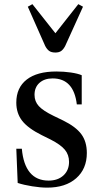

<svg xmlns="http://www.w3.org/2000/svg" viewBox="-20 -870 476 901"><path d="M201.5 10.5Q169.5 10.5 130.8 4.2Q92 -2 63 -11.5L56.5 -172H82.5Q89 -98 120.5 -60.2Q152 -22.5 208 -22.5Q251.5 -22.5 277.8 -46.8Q304 -71 304 -110.5Q304 -143.5 284.5 -167.2Q265 -191 217 -215.5L175.5 -236Q111.5 -268 84 -303.2Q56.5 -338.5 56.5 -388.5Q56.5 -458.5 105.2 -496.5Q154 -534.5 244.5 -534.5Q279.5 -534.5 312.2 -529.8Q345 -525 363.5 -517V-380H340.5Q326 -502 227 -502Q188.5 -502 165.2 -481.2Q142 -460.5 142 -425Q142 -394 162.2 -372Q182.5 -350 231 -326.5L276.5 -304.5Q335.5 -275.5 361.5 -240.5Q387.5 -205.5 387.5 -152Q387.5 -77.5 337.5 -33.5Q287.5 10.5 201.5 10.5ZM240 -623.5Q221 -623.5 210.5 -631.2Q200 -639 192 -654.5L110.5 -838.5L132 -850.5L240 -714L347.5 -850.5L369.5 -838.5L286 -654.5Q278 -639 267.8 -631.2Q257.5 -623.5 240 -623.5Z"/></svg>

Font: Libre Caslon Text
Style: Regular
Weight: 400
Designer: Pablo Impallari, Rodrigo Fuenzalida, Katja Schimmel
Foundry: Pablo Impallari, Rodrigo Fuenzalida
Version: Version 2.000